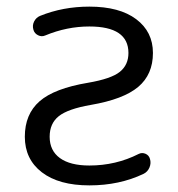

<svg xmlns="http://www.w3.org/2000/svg" viewBox="-20 -550 537 580"><path d="M250 10Q158 10 106.5 -29.5Q55 -69 55 -137Q55 -205 99.5 -244Q144 -283 246 -300Q316 -312 342 -333Q368 -354 368 -390Q368 -470 250 -470Q182 -470 117 -443Q106 -438 95 -443.5Q84 -449 81 -460Q77 -473 83 -485Q89 -497 101 -502Q170 -530 250 -530Q341 -530 391.5 -492Q442 -454 442 -390Q442 -325 397.5 -287.5Q353 -250 254 -233Q185 -221 157.5 -199Q130 -177 130 -137Q130 -95 161 -72.5Q192 -50 250 -50Q330 -50 399 -85Q409 -90 419.5 -85.5Q430 -81 433 -70Q437 -57 431.5 -44Q426 -31 414 -25Q341 10 250 10Z"/></svg>

Font: Rounded Mplus 1c
Style: Regular
Weight: 400
Version: Version 1.059.20150529